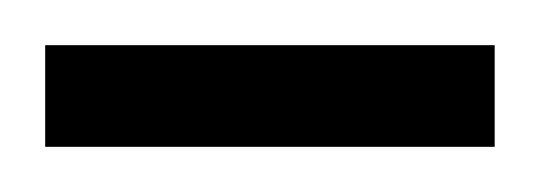

<svg xmlns="http://www.w3.org/2000/svg" viewBox="-20 -673 239 85"><path d="M0 -608V-653H199V-608Z"/></svg>

Font: Saira Ultra Condensed
Style: Regular
Weight: 400
Width: 1
Designer: Hector Gatti with collaboration of the Omnibus-Type team
Foundry: Omnibus-Type
Version: Version 1.001; ttfautohint (v1.8)